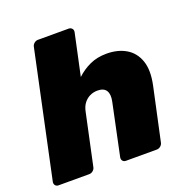

<svg xmlns="http://www.w3.org/2000/svg" viewBox="-133 -829 926 948"><g transform="rotate(-20 330.0 -355.0)"><path d="M16 0Q5 0 -1 -7.5Q-7 -15 -5 -26L135 -684Q137 -695 146 -702.5Q155 -710 166 -710H327Q338 -710 344.5 -702.5Q351 -695 349 -684L302 -465Q334 -495 372.5 -512.5Q411 -530 460 -530Q519 -530 561.5 -505Q604 -480 621.5 -430Q639 -380 623 -304L563 -26Q561 -15 552 -7.5Q543 0 532 0H370Q359 0 353 -7.5Q347 -15 349 -26L406 -297Q414 -334 401.5 -354Q389 -374 356 -374Q334 -374 315.5 -365Q297 -356 284 -339Q271 -322 266 -297L208 -26Q206 -15 197 -7.5Q188 0 177 0Z"/></g></svg>

Font: Rubik Light ExtraBold
Style: Italic
Weight: 800
Italic angle: -12°
Version: Version 2.104